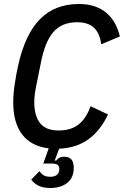

<svg xmlns="http://www.w3.org/2000/svg" viewBox="-20 -730 618 958"><path d="M348 107Q348 157 315.5 182.5Q283 208 231 208Q193 208 170 195.5Q147 183 136 166L177 124Q184 135 196 143.5Q208 152 231 152Q254 152 265 141.5Q276 131 276 113Q276 98 267 92Q258 86 235 86H196L223 10Q136 0 91 -58.5Q46 -117 46 -219Q46 -261 53.5 -310.5Q61 -360 70 -401Q105 -559 179.5 -634.5Q254 -710 374 -710Q419 -710 453.5 -698Q488 -686 513 -664Q538 -642 554 -612.5Q570 -583 578 -548L485 -509Q478 -564 449 -591.5Q420 -619 365 -619Q288 -619 246 -570Q204 -521 184 -417L160 -298Q151 -253 151 -222Q151 -152 180 -115.5Q209 -79 272 -79Q333 -79 371 -108Q409 -137 432 -200L519 -159Q482 -80 422.5 -36Q363 8 275 12L253 71H261Q266 63 275.5 57.5Q285 52 301 52Q348 52 348 107Z"/></svg>

Font: IBM Plex Sans Cond Medm
Style: Italic
Weight: 500
Width: 3
Italic angle: -11°
Designer: Mike Abbink, Paul van der Laan, Pieter van Rosmalen
Foundry: Bold Monday
Version: Version 1.3